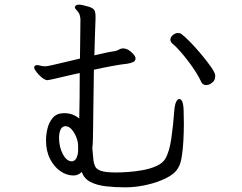

<svg xmlns="http://www.w3.org/2000/svg" viewBox="-20 -779 1040 826"><path d="M382 -89Q384 -74 390 -62Q396 -50 416 -43.5Q436 -37 479 -37Q499 -37 530 -39Q561 -41 594 -47Q627 -53 653.5 -65Q680 -77 692 -97Q709 -128 717 -183Q725 -238 730 -305Q732 -329 738 -341Q744 -353 751 -353Q769 -353 770 -302Q770 -291 770.5 -277Q771 -263 771 -247Q771 -213 769 -175Q767 -137 762 -105Q757 -73 746 -56Q732 -31 694.5 -12.5Q657 6 610 16.5Q563 27 518 27Q475 27 436 22.5Q397 18 369.5 4Q342 -10 332 -39Q324 -32 315.5 -28Q307 -24 296 -24Q267 -24 240 -42.5Q213 -61 195.5 -95Q178 -129 178 -175Q178 -201 184.5 -227Q191 -253 207 -272Q223 -291 252 -292H259Q293 -292 321 -269Q322 -312 322.5 -363.5Q323 -415 323 -465Q323 -465 302.5 -460.5Q282 -456 255 -449.5Q228 -443 207.5 -438.5Q187 -434 185 -434Q174 -434 160.5 -445Q147 -456 137 -469Q127 -482 127 -489Q127 -493 130 -496Q135 -499 139 -499Q144 -499 149.5 -497.5Q155 -496 160 -495Q165 -494 169 -494Q173 -494 177 -494Q183 -494 203 -498.5Q223 -503 248 -509Q273 -515 294.5 -520Q316 -525 324 -527Q325 -594 325.5 -642.5Q326 -691 326 -696Q326 -701 324 -710Q322 -719 319 -723Q315 -730 308.5 -736.5Q302 -743 302 -748Q302 -749 302.5 -749.5Q303 -750 303 -751Q307 -759 319 -759Q326 -759 335 -757Q344 -755 355 -752Q378 -746 384.5 -737.5Q391 -729 391 -708V-698Q390 -668 388.5 -627.5Q387 -587 386 -541Q412 -547 435 -552Q458 -557 474 -559Q484 -561 492.5 -566Q501 -571 511 -571Q512 -571 513.5 -570.5Q515 -570 516 -570Q528 -569 543 -556.5Q558 -544 562 -533Q563 -531 563 -527Q563 -517 552.5 -512Q542 -507 528 -505Q500 -502 462.5 -495Q425 -488 384 -479Q383 -410 382 -343Q381 -276 380.5 -227.5Q380 -179 379 -164Q379 -160 378.5 -154.5Q378 -149 377 -143ZM892 -423Q888 -419 881 -416Q874 -413 866 -413Q851 -413 844 -430Q838 -444 824 -466.5Q810 -489 791.5 -513.5Q773 -538 754.5 -559Q736 -580 722 -591Q713 -599 713 -608Q713 -619 723.5 -628Q734 -637 746 -637Q755 -637 760 -633Q774 -623 798 -598.5Q822 -574 846.5 -544.5Q871 -515 888.5 -490Q906 -465 906 -453Q906 -432 892 -423ZM292 -85Q304 -88 309.5 -100.5Q315 -113 316 -126V-151Q316 -170 308 -189.5Q300 -209 288 -222.5Q276 -236 262 -236H259Q245 -234 239.5 -219Q234 -204 234 -187Q234 -146 250.5 -115.5Q267 -85 289 -85Z"/></svg>

Font: QiushuiShotai Bright
Style: Regular
Weight: 400
Designer: Christian Thalmann (Catharsis Fonts)
Version: Version 1.250;